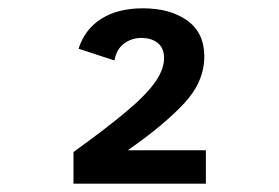

<svg xmlns="http://www.w3.org/2000/svg" viewBox="-20 -806 672 462"><path d="M156.8 -364V-440.2Q235.5 -496.9 283.6 -537.3Q331.7 -577.6 353.3 -608.4Q374.8 -639.2 374.8 -666.1Q374.8 -690.2 359.7 -702.5Q344.5 -714.7 320.1 -714.7Q296.7 -714.7 278.6 -701.3Q260.4 -687.9 255.4 -660.5L169 -688.8Q184.1 -735.8 223.9 -760.9Q263.8 -786 323.9 -786Q389.3 -786 430.4 -756.7Q471.6 -727.3 471.6 -670.2Q471.6 -609.4 423.3 -557.5Q375 -505.5 287.6 -444.5H475.4V-364Z"/></svg>

Font: Atkinson Hyperlegible Mono ExtraLight
Style: Regular
Weight: 200
Monospace: yes
Designer: Elliott Scott, Megan Eiswerth, Linus Boman, Theodore Petrosky, Letters from Sweden
Foundry: Applied Design Works, Letters from Sweden
Version: Version 2.001